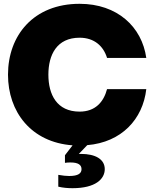

<svg xmlns="http://www.w3.org/2000/svg" viewBox="-20 -752 810 1008"><path d="M361 236C481 236 530 188 530 136C530 84 481 56 405 56H394L438 10C618 -5 730 -126 748 -284H542C524 -216 480 -166 398 -166C278 -166 234 -256 234 -360C234 -464 278 -554 398 -554C475 -554 523 -510 542 -448H748C725 -611 596 -732 398 -732C156 -732 22 -566 22 -360C22 -165 143 -5 361 11L321 63V103C331 101 341 101 351 101C391 101 408 114 408 136C408 158 391 172 343 172C329 172 308 170 286 166V228C311 234 336 236 361 236Z"/></svg>

Font: Aspekta 900
Style: Regular
Weight: 900
Designer: Ivo Dolenc
Version: Version 2.000